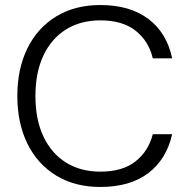

<svg xmlns="http://www.w3.org/2000/svg" viewBox="-20 -732 754 764"><path d="M379 12Q278 12 203.5 -33.5Q129 -79 89 -160.5Q49 -242 49 -350Q49 -458 89 -539.5Q129 -621 203.5 -666.5Q278 -712 379 -712Q497 -712 570.5 -656.5Q644 -601 665 -500H588Q572 -568 520 -609.5Q468 -651 379 -651Q301 -651 243 -615Q185 -579 153 -511.5Q121 -444 121 -350Q121 -256 153 -188.5Q185 -121 243 -85Q301 -49 379 -49Q468 -49 519.5 -90Q571 -131 588 -198H665Q643 -99 570.5 -43.5Q498 12 379 12Z"/></svg>

Font: DM Sans 18pt Light
Style: Regular
Weight: 300
Designer: Colophon Foundry, Jonny Pinhorn
Foundry: Colophon Foundry
Version: Version 4.004;gftools[0.9.30]